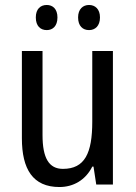

<svg xmlns="http://www.w3.org/2000/svg" viewBox="-20 -742 545 772"><path d="M124 -672C124 -637 143 -621 168 -621C192 -621 211 -637 211 -672C211 -706 192 -722 168 -722C143 -722 124 -706 124 -672ZM294 -672C294 -637 313 -621 338 -621C362 -621 382 -637 382 -672C382 -706 362 -722 338 -722C314 -722 294 -706 294 -672ZM434 -537H351V-253C351 -126 321 -63 233 -63C177 -63 151 -106 151 -199V-537H68V-186C68 -62 112 10 219 10C275 10 324 -18 351 -72H356L367 0H434Z"/></svg>

Font: Noto Sans Telugu Condensed
Style: Regular
Weight: 400
Width: 3
Designer: Jelle Bosma - Monotype Design Team
Foundry: Monotype Imaging Inc.
Version: Version 2.005